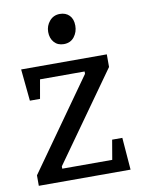

<svg xmlns="http://www.w3.org/2000/svg" viewBox="-80 -752 595 807"><g transform="rotate(-10 217.0 -348.0)"><path d="M19.7 0V-44.7L292.7 -429.8V-439.8H102.4L88.2 -358.9H44.9L31.5 -494.5H397.1V-440.6L129.2 -63.8V-53.8H342.6L356.9 -137.5H400.4L411.3 0ZM227.1 -568.2Q201.3 -568.2 186 -585.5Q170.7 -602.8 170.7 -629.9Q170.7 -656 187.7 -676.1Q204.8 -696.1 231.9 -696.1Q257 -696.1 272.4 -680.4Q287.7 -664.7 287.7 -636.2Q287.7 -609.3 271.8 -588.8Q255.8 -568.2 227.1 -568.2Z"/></g></svg>

Font: Faustina Light
Style: Regular
Weight: 300
Designer: Alfonso Garcia
Foundry: http://www.omnibus-type.com
Version: Version 1.200